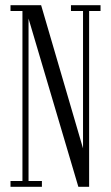

<svg xmlns="http://www.w3.org/2000/svg" viewBox="-20 -720 426 740"><path d="M20.5 0V-22.5H66.5V-677.5H20.5V-700H138.5L300 -148V-677.5H253.5V-700H367.5V-677.5H323.5V0H282L90 -648.5V-22.5H141.5V0Z"/></svg>

Font: Imbue 50pt Light
Style: Regular
Weight: 300
Designer: Tyler Finck
Foundry: Etcetera Type Company
Version: Version 1.102; ttfautohint (v1.8.3)